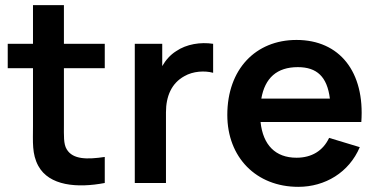

<svg xmlns="http://www.w3.org/2000/svg" viewBox="-20 -710 1464 745"><path d="M386.5 0V-101C319 -91 263 -90.5 239 -130.5C226 -151 228 -184.5 228 -227.5V-445.5H386.5V-540H228V-690H108V-540H10V-445.5H108V-220.5C108 -158.5 103.5 -113 128.5 -66.5C170.5 11 279.5 20.5 386.5 0Z M503 0H624V-274.5C624 -337 646 -387.5 695.5 -414.5C729 -434 774.5 -436.5 807 -427.5V-540C758.5 -547.5 703.5 -539 663.5 -511.5C641 -497.5 623 -477 609.5 -453.5V-540H503Z M1137.5 15C1241.5 15 1334.5 -41 1376 -139L1257 -175C1233.5 -125 1189.5 -98 1130.5 -98C1048.5 -98 1000.5 -147.5 991 -236.5H1382C1396 -431 1298 -555 1130.5 -555C971.5 -555 862 -441 862 -264C862 -100 973.5 15 1137.5 15ZM994 -327.5C1008 -407.5 1054.5 -449.5 1135.5 -449.5C1210 -449.5 1249.5 -412 1260 -327.5Z"/></svg>

Font: Manrope
Style: Bold
Weight: 700
Designer: Mikhail Sharanda
Foundry: Mikhail Sharanda
Version: Version 4.505;FEAKit 1.0